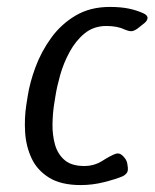

<svg xmlns="http://www.w3.org/2000/svg" viewBox="-20 -527 446 554"><path d="M213 7Q156 7 121.5 -14.5Q87 -36 71 -70.5Q55 -105 52.5 -145.5Q50 -186 56 -225L60 -250Q66 -289 82.5 -333.5Q99 -378 127.5 -417.5Q156 -457 198 -482Q240 -507 297 -507Q329 -507 352.5 -502Q376 -497 395 -488Q403 -484 405 -479Q407 -474 403.5 -468Q400 -462 390 -455L376 -444Q366 -437 358.5 -437Q351 -437 339 -442Q319 -452 287 -452Q250 -452 224 -430.5Q198 -409 180.5 -376.5Q163 -344 153.5 -310Q144 -276 140 -250L136 -225Q132 -199 131.5 -168.5Q131 -138 138.5 -110.5Q146 -83 166 -65.5Q186 -48 223 -48Q252 -48 275.5 -63Q299 -78 313 -83Q322 -86 329 -81.5Q336 -77 341.5 -69Q347 -61 348 -50Q351 -34 345.5 -27.5Q340 -21 333 -18Q314 -10 280.5 -1.5Q247 7 213 7Z"/></svg>

Font: Winky Sans Light
Style: Italic
Weight: 300
Italic angle: -8.97852°
Designer: Simon Atzbach
Foundry: typofactur
Version: Version 1.205